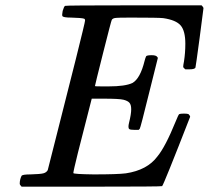

<svg xmlns="http://www.w3.org/2000/svg" viewBox="-20 -700 783 720"><path d="M61 0Q54 -7 54 -11Q54 -27 61 -41Q65 -46 95 -46Q131 -47 142.5 -50Q154 -53 159 -62L194 -200Q229 -337 264 -477Q299 -617 299 -623Q299 -629 295 -630Q286 -633 248 -634Q216 -634 214 -640Q212 -643 215 -659Q220 -676 224 -678Q226 -680 481 -680H736Q743 -673 743 -669Q743 -665 728.5 -557Q714 -449 713 -447Q711 -440 690 -440H675Q667 -446 667 -450Q667 -455 670 -470Q675 -502 675 -536Q675 -584 657.5 -604.5Q640 -625 592 -632Q574 -634 475 -634Q421 -634 416 -633Q402 -632 399 -625Q397 -622 366.5 -501Q336 -380 336 -377Q336 -376 367 -376H387Q450 -376 477 -389Q506 -406 522 -471Q525 -483 528 -489Q531 -493 549 -493Q566 -493 570 -486Q571 -484 572 -483L539 -351Q507 -221 504 -217Q503 -216 500 -213H484Q468 -213 465 -216Q459 -220 464 -240Q472 -272 472 -290Q472 -307 465.5 -314.5Q459 -322 443 -326Q427 -330 368 -330H324Q255 -64 255 -51Q255 -47 331 -46Q421 -46 452 -50Q532 -62 570 -113Q600 -149 639 -245Q649 -270 652 -272Q656 -274 670 -274Q683 -274 687 -272Q693 -266 693 -262Q594 -8 588 -2Q585 0 323 0Z"/></svg>

Font: KaTeX_Main
Style: Italic
Weight: 400
Version: Version 1.1; ttfautohint (v1.3)